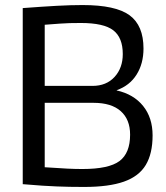

<svg xmlns="http://www.w3.org/2000/svg" viewBox="-20 -730 657 760"><path d="M70 -1V-698Q150 -704 205 -707Q260 -710 307 -710Q438 -710 493 -669.5Q548 -629 548 -538Q548 -478 520.5 -434.5Q493 -391 442 -373V-372Q509 -357 546.5 -310.5Q584 -264 584 -194Q584 -122 557 -77Q530 -32 470.5 -11Q411 10 313 10Q281 10 255.5 9.5Q230 9 205 8Q180 7 148 5Q116 3 70 -1ZM157 -390H346Q401 -390 433.5 -425.5Q466 -461 466 -516Q466 -581 428.5 -610Q391 -639 300 -639Q273 -639 255.5 -638.5Q238 -638 217 -636.5Q196 -635 157 -632ZM157 -68Q216 -64 247 -62.5Q278 -61 306 -61Q411 -61 453 -92.5Q495 -124 495 -197Q495 -257 458 -290Q421 -323 350 -323H157Z"/></svg>

Font: Georama
Style: Regular
Weight: 400
Designer: Jean-Baptiste Levee
Foundry: Production Type
Version: Version 1.000